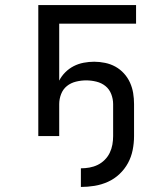

<svg xmlns="http://www.w3.org/2000/svg" viewBox="-20 -540 640 762"><path d="M301 202V128Q318 128 335 125Q352 122 367.5 114.5Q383 107 395.5 94.5Q408 82 415.5 66.5Q423 51 426 34Q429 17 429 0V-127Q429 -147 421.5 -166.5Q414 -186 398.5 -198.5Q383 -211 362.5 -216Q342 -221 322 -221Q302 -221 281.5 -216Q261 -211 245.5 -198.5Q230 -186 222.5 -166.5Q215 -147 215 -127V0H132V-520H520V-446H215V-220Q224 -238 239 -253Q254 -268 272.5 -277.5Q291 -287 312 -291Q333 -295 354 -295Q375 -295 397 -290.5Q419 -286 438 -275.5Q457 -265 472 -248.5Q487 -232 496 -212Q505 -192 508.5 -170.5Q512 -149 512 -127V0Q512 28 506.5 55.5Q501 83 488 107Q475 131 454.5 150.5Q434 170 408.5 181.5Q383 193 355.5 197.5Q328 202 301 202Z"/></svg>

Font: Zed Sans Extended
Style: Regular
Weight: 400
Width: 7
Designer: Belleve Invis
Foundry: Belleve Invis
Version: Version 1.0.0; ttfautohint (v1.8.4)